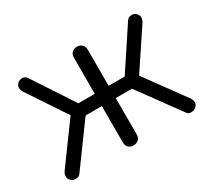

<svg xmlns="http://www.w3.org/2000/svg" viewBox="-112 -735 1009 922"><g transform="rotate(-30 393.0 -274.0)"><path d="M393 0Q376 0 365.5 -10.5Q355 -21 355 -38V-240H265L98 -11Q89 1 72.5 0.5Q56 0 46 -10Q35 -21 35.5 -34Q36 -47 44 -59L203 -277L62 -489Q54 -502 54 -515Q54 -528 66 -539Q76 -548 91 -547.5Q106 -547 115 -535L264 -308H355V-508Q355 -526 365.5 -536.5Q376 -547 393 -547Q410 -547 421 -536.5Q432 -526 432 -508V-308H521L671 -535Q680 -547 695 -547.5Q710 -548 720 -539Q732 -528 732 -515Q732 -502 724 -489L583 -277L742 -59Q750 -47 751 -34Q752 -21 740 -10Q730 0 713.5 0.5Q697 1 689 -11L522 -240H432V-38Q432 -21 421 -10.5Q410 0 393 0Z"/></g></svg>

Font: Comfortaa
Style: Regular
Weight: 400
Designer: Johan Aakerlund
Foundry: Johan Aakerlund
Version: Version 3.104; ttfautohint (v1.8.1.43-b0c9)